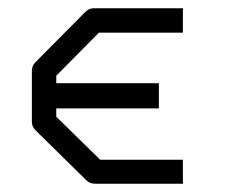

<svg xmlns="http://www.w3.org/2000/svg" viewBox="-20 -495 580 464"><path d="M422 -475V-416H219L116 -312V-294H364V-233H116V-213L222 -109H422V-51H210Q197 -51 189 -59L66 -180Q57 -189 57 -201V-324Q57 -336 66 -345L186 -466Q195 -475 206 -475Z"/></svg>

Font: ibm3270
Style: Regular
Weight: 400
Monospace: yes
Version: Version 2.0.3